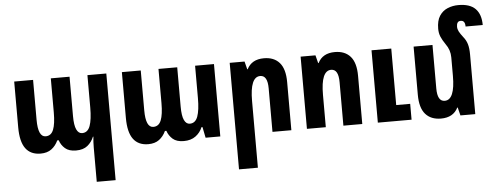

<svg xmlns="http://www.w3.org/2000/svg" viewBox="-59 -925 3432 1327"><g transform="rotate(-5 1657.0 -261.5)"><path d="M562 238V0Q562 -20 563 -38Q564 -56 566 -75H563Q548 -38 518.5 -14Q489 10 439 10Q390 10 363 -13.5Q336 -37 325 -71H315Q298 -34 268.5 -12Q239 10 193 10Q124 10 89 -37.5Q54 -85 54 -184V-502H185V-225Q185 -106 238 -106Q276 -106 292 -146Q308 -186 308 -265V-502H438V-229Q438 -165 452 -135.5Q466 -106 491 -106Q530 -106 546 -150Q562 -194 562 -278V-502H693V238Z M940 10Q871 10 836 -37.5Q801 -85 801 -184V-502H932V-225Q932 -106 985 -106Q1023 -106 1039 -146Q1055 -186 1055 -265V-502H1185V-229Q1185 -165 1199 -135.5Q1213 -106 1238 -106Q1277 -106 1293 -150Q1309 -194 1309 -278V-502H1440V0H1338L1323 -75H1316Q1301 -38 1268.5 -14Q1236 10 1186 10Q1137 10 1110 -13.5Q1083 -37 1072 -71H1062Q1045 -34 1015.5 -12Q986 10 940 10Z M1549 238V-501H1652L1666 -446H1669Q1702 -512 1787 -512Q1857 -512 1895 -468.5Q1933 -425 1933 -334V0H1802V-302Q1802 -392 1751 -392Q1680 -392 1680 -225V238Z M2041 0V-501H2144L2158 -446H2161Q2194 -512 2279 -512Q2349 -512 2387 -468.5Q2425 -425 2425 -334V0H2294V-302Q2294 -392 2243 -392Q2172 -392 2172 -225V0ZM2533 0V-502H2670V-110H2767V0Z M3209 -413V0H3106L3092 -56H3089Q3056 10 2971 10Q2901 10 2863 -33.5Q2825 -77 2825 -168V-502H2956V-200Q2956 -110 3007 -110Q3078 -110 3078 -277V-405Q3078 -457 3047 -499Q3025 -531 3015 -555.5Q3005 -580 3005 -610Q3005 -666 3026.5 -699Q3048 -732 3083 -746.5Q3118 -761 3158 -761Q3238 -761 3276 -722Q3314 -683 3314 -609H3195Q3195 -651 3165 -651Q3149 -651 3142.5 -640.5Q3136 -630 3136 -613Q3136 -596 3144.5 -579.5Q3153 -563 3174 -536Q3192 -514 3200.5 -486Q3209 -458 3209 -413Z"/></g></svg>

Font: Noto Sans Armenian ExtraCondensed
Style: Bold
Weight: 700
Width: 2
Designer: Monotype Design Team
Foundry: Monotype Imaging Inc.
Version: Version 2.008; ttfautohint (v1.8.4.7-5d5b)